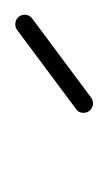

<svg xmlns="http://www.w3.org/2000/svg" viewBox="37 -762 146 261"><g transform="rotate(-90 110.5 -631.0)"><path d="M100.7 -578.1Q95.6 -578.1 91.9 -581.9Q88.1 -585.6 88.1 -591.1Q88.1 -597.8 93.3 -601.1L201.1 -681.5Q204.4 -683.7 208.5 -683.7Q214.1 -683.7 217.8 -680Q221.5 -676.3 221.5 -670.7Q221.5 -664.8 216.3 -660.7L108.5 -580.4Q105.2 -578.1 100.7 -578.1Z"/></g></svg>

Font: 26F Galaxy Hebrew Ultra Light
Style: Regular
Weight: 200
Designer: C₂₉H₂₅N₃O₅
Version: Version 1.000